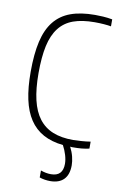

<svg xmlns="http://www.w3.org/2000/svg" viewBox="-104 -806 691 1084"><g transform="rotate(10 242.0 -264.0)"><path d="M263 220Q248 220 232 217.5Q216 215 202 210V170Q232 181 261 181Q329 181 329 110Q329 87 321 60Q313 33 299 7Q233 0 185.5 -26Q138 -52 107.5 -98Q77 -144 62.5 -211Q48 -278 48 -369Q48 -471 64.5 -543Q81 -615 117.5 -660.5Q154 -706 211.5 -727Q269 -748 351 -748Q372 -748 397 -746.5Q422 -745 450 -740V-700Q435 -703 409 -705Q383 -707 356 -707Q284 -707 234 -689Q184 -671 152.5 -630.5Q121 -590 107 -526Q93 -462 93 -369Q93 -280 108 -216Q123 -152 154.5 -111Q186 -70 234.5 -50.5Q283 -31 351 -31Q365 -31 395 -33Q425 -35 450 -39V1Q427 6 406 8Q385 10 353 10Q350 10 347 9.5Q344 9 341 9Q355 36 361.5 62.5Q368 89 368 111Q368 165 341 192.5Q314 220 263 220Z"/></g></svg>

Font: Encode Sans Compressed
Style: ExtraLight
Weight: 200
Designer: Pablo Impallari, Andres Torresi
Foundry: Pablo Impallari, Andres Torresi
Version: Version 1.000; ttfautohint (v1.00) -l 8 -r 50 -G 200 -x 14 -